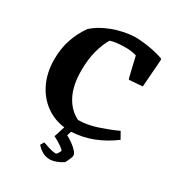

<svg xmlns="http://www.w3.org/2000/svg" viewBox="-204 -788 1043 1132"><g transform="rotate(30 317.5 -222.5)"><path d="M331 12Q239 12 172.5 -31Q106 -74 70.5 -146.5Q35 -219 35 -308Q35 -383 56 -445.5Q77 -508 115 -561Q161 -603 233 -630Q305 -657 380 -661Q424 -661 480 -652Q536 -643 579 -627L581 -617L567 -431L476 -424L471 -438L440 -569Q420 -575 400 -577.5Q380 -580 355 -579Q300 -579 263 -567Q240 -531 223 -471Q206 -411 206 -331Q206 -231 240 -165Q274 -99 335 -69Q396 -69 462 -91Q528 -113 585 -139L611 -93Q547 -45 478 -18.5Q409 8 331 12ZM304 216Q279 216 255 202.5Q231 189 215 169L229 145Q242 150 270.5 159Q299 168 322 168Q326 166 333.5 154.5Q341 143 342 136Q338 130 316.5 114.5Q295 99 263 83L295 -16H343L325 41Q346 52 367 67Q388 82 402.5 98.5Q417 115 417 127Q417 133 412 145.5Q407 158 401.5 169.5Q396 181 394 184Q374 198 349.5 207Q325 216 304 216Z"/></g></svg>

Font: Labrada
Style: Bold
Weight: 700
Designer: Mercedes Jáuregui
Foundry: Omnibus-Type Team
Version: Version 1.000; ttfautohint (v1.8.4.7-5d5b)